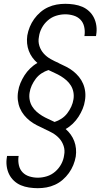

<svg xmlns="http://www.w3.org/2000/svg" viewBox="-20 -843 540 1006"><path d="M178 143Q155 143 132 139.5Q109 136 89 127.5Q69 119 53 104Q37 89 27.5 69.5Q18 50 15 27Q12 4 16 -19Q16 -21 16.5 -22.5Q17 -24 17 -26H78Q78 -25 77.5 -24Q77 -23 77 -22Q74 1 79 23Q84 45 98.5 60Q113 75 134.5 81.5Q156 88 178 88Q202 88 226 80.5Q250 73 269.5 56Q289 39 301 16.5Q313 -6 316 -30Q321 -55 313.5 -78Q306 -101 290.5 -118Q275 -135 254.5 -146.5Q234 -158 213 -167L212 -168Q192 -177 172.5 -187Q153 -197 136.5 -210Q120 -223 106.5 -239.5Q93 -256 84.5 -276Q76 -296 73.5 -318.5Q71 -341 75 -364Q78 -386 87 -407.5Q96 -429 108.5 -448.5Q121 -468 138.5 -485Q156 -502 176 -513Q161 -526 149.5 -542Q138 -558 131 -576.5Q124 -595 122 -615.5Q120 -636 123 -657Q127 -680 136 -702Q145 -724 159 -743.5Q173 -763 191.5 -779Q210 -795 232 -805Q254 -815 276.5 -819Q299 -823 322 -823Q345 -823 368 -819.5Q391 -816 411 -807.5Q431 -799 447 -784Q463 -769 472.5 -749.5Q482 -730 485 -707Q488 -684 484 -661Q484 -659 483.5 -657.5Q483 -656 483 -654H422Q422 -655 422.5 -656Q423 -657 423 -658Q426 -681 421 -703Q416 -725 401.5 -740Q387 -755 365.5 -761.5Q344 -768 322 -768Q298 -768 274 -760.5Q250 -753 230.5 -736Q211 -719 199 -696.5Q187 -674 184 -650Q179 -625 186.5 -602Q194 -579 209.5 -562Q225 -545 245.5 -533.5Q266 -522 287 -513L288 -512Q308 -503 327.5 -493Q347 -483 363.5 -470Q380 -457 393.5 -440.5Q407 -424 415.5 -404Q424 -384 426.5 -361.5Q429 -339 425 -316Q422 -294 413 -272.5Q404 -251 391.5 -231.5Q379 -212 361.5 -195Q344 -178 324 -167Q339 -154 350.5 -138Q362 -122 369 -103.5Q376 -85 378 -64.5Q380 -44 377 -23Q373 0 364 22Q355 44 341 63.5Q327 83 308.5 99Q290 115 268 125Q246 135 223.5 139Q201 143 178 143ZM266 -204Q285 -210 302.5 -221.5Q320 -233 332.5 -249.5Q345 -266 353.5 -284.5Q362 -303 365 -323Q368 -342 364.5 -360.5Q361 -379 351.5 -394.5Q342 -410 328.5 -422Q315 -434 299.5 -443.5Q284 -453 267 -460.5Q250 -468 234 -476Q215 -470 197.5 -458.5Q180 -447 167.5 -430.5Q155 -414 146.5 -395.5Q138 -377 135 -357Q132 -338 135.5 -319.5Q139 -301 148.5 -285.5Q158 -270 171.5 -258Q185 -246 200.5 -236.5Q216 -227 233 -219.5Q250 -212 266 -204Z"/></svg>

Font: Iosevka Slab Light
Style: Italic
Weight: 300
Italic angle: -9°
Monospace: yes
Designer: Belleve Invis
Foundry: Belleve Invis
Version: Version 11.1.1; ttfautohint (v1.8.3)